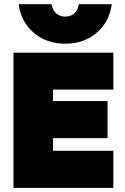

<svg xmlns="http://www.w3.org/2000/svg" viewBox="-20 -903 600 923"><path d="M517.1 -882.8Q505.9 -797.4 444.3 -745.1Q382.8 -692.9 293.9 -692.9Q204.1 -692.9 142.6 -745.1Q81.1 -797.4 69.8 -882.8H228Q232.4 -854.5 250 -838.9Q267.6 -823.2 293.9 -823.2Q320.3 -823.2 337.4 -838.9Q354.5 -854.5 358.9 -882.8ZM524.9 -649.9V-472.2H234.9V-417H497.1V-238.8H234.9V-178.2H524.9V0H44.9V-649.9Z"/></svg>

Font: Overused Grotesk Black
Style: Regular
Weight: 900
Version: Version 0.002